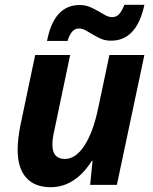

<svg xmlns="http://www.w3.org/2000/svg" viewBox="-20 -777 644 807"><path d="M127.9 -545.9H274.9L208 -227.1Q200.2 -193.8 200.2 -168.9Q200.2 -108.9 252.9 -108.9Q297.9 -108.9 334.5 -164.6Q371.1 -220.2 392.1 -319.8L439.9 -545.9H586.9L471.2 0H358.9L369.1 -101.1H366.2Q295.4 9.8 192.9 9.8Q125.5 9.8 89.8 -30.5Q54.2 -70.8 54.2 -147Q54.2 -192.4 65.9 -251ZM446.8 -606Q422.9 -606 404.5 -614Q386.2 -622.1 370.6 -631.6Q355 -641.1 340.6 -649.2Q326.2 -657.2 310.1 -657.2Q294.9 -657.2 283 -643.6Q271 -629.9 264.2 -605H177.7Q206.5 -755.9 314.9 -755.9Q338.9 -755.9 357.7 -747.8Q376.5 -739.7 392.6 -730.2Q408.7 -720.7 422.9 -712.9Q437 -705.1 452.1 -705.1Q468.8 -705.1 480.5 -717.5Q492.2 -730 502.9 -756.8H586.9Q554.7 -606 446.8 -606Z"/></svg>

Font: Zoram GWebM
Style: Bold Italic
Weight: 700
Italic angle: -12°
Foundry: Ascender Corporation
Version: Version 1.000